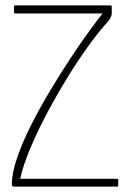

<svg xmlns="http://www.w3.org/2000/svg" viewBox="-20 -693 471 713"><path d="M390 -673Q394 -673 394.5 -671Q395 -669 395 -664V-643Q395 -636 390 -626.5Q385 -617 380 -612Q347 -576 307 -520.5Q267 -465 227 -399.5Q187 -334 151.5 -266.5Q116 -199 90.5 -137.5Q65 -76 55 -29H415Q417 -29 418 -28Q419 -27 419 -25V-5Q419 -2 418 -1Q417 0 415 0H31Q27 0 25.5 -2.5Q24 -5 24 -8Q24 -50 43.5 -107Q63 -164 95.5 -228.5Q128 -293 166.5 -357Q205 -421 243 -478.5Q281 -536 312.5 -579Q344 -622 361 -643H36Q34 -643 33 -644.5Q32 -646 32 -648V-667Q32 -670 33 -671.5Q34 -673 36 -673Z"/></svg>

Font: Glory Thin Thin
Style: Regular
Weight: 250
Version: Version 1.011